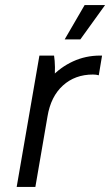

<svg xmlns="http://www.w3.org/2000/svg" viewBox="-20 -740 436 760"><path d="M136 -520H194Q197 -501 197.5 -474.5Q198 -448 195 -427L181 -433Q219 -474 269 -497Q319 -520 376 -520H384L371 -442Q361 -445 348 -445Q277 -445 229 -401.5Q181 -358 168 -279L120 0H46ZM236 -584 315 -720H396L298 -584Z"/></svg>

Font: Fixel Italic Variable Display Thin
Style: Italic
Weight: 100
Italic angle: -10°
Designer: AlfaBravo + MacPaw
Foundry: Kyrylo Tkachov, Marchela Mozhyna, Serhii Makarenko, Maria Weinstein, Zakhar Kryvoshyya
Version: Version 1.210;Glyphs 3.2 (3217)